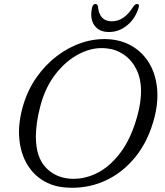

<svg xmlns="http://www.w3.org/2000/svg" viewBox="-20 -906 809 942"><path d="M514.5 -713.5Q579 -709 629.2 -679Q679.5 -649 710.8 -598Q742 -547 750 -479.2Q758 -411.5 738.5 -332.5Q709 -215.5 644 -135.5Q579 -55.5 490.8 -17Q402.5 21.5 303 14Q238 9.5 188 -22.2Q138 -54 108.5 -108Q79 -162 74 -233.8Q69 -305.5 94 -390Q116 -464.5 158.8 -525.8Q201.5 -587 258.8 -630.8Q316 -674.5 381.5 -696.2Q447 -718 514.5 -713.5ZM321.5 -29.5Q388 -24 452.8 -55.2Q517.5 -86.5 570.5 -156.5Q623.5 -226.5 654 -338Q663.5 -372.5 667.8 -403Q672 -433.5 672 -460Q671.5 -522.5 648.2 -567.8Q625 -613 586.2 -639Q547.5 -665 500 -669Q435 -675.5 369.8 -642.2Q304.5 -609 253 -543Q201.5 -477 177.5 -384Q166 -340.5 161 -303.2Q156 -266 156 -234Q156.5 -136.5 203 -86Q249.5 -35.5 321.5 -29.5ZM528.5 -801.5Q590 -801.5 634.5 -874.5Q644 -886.5 652 -886.5Q666 -886.5 660 -868Q644 -815 604 -782Q564 -749 515 -749Q465.5 -749 442.8 -782Q420 -815 431.5 -868Q435.5 -886.5 449 -886.5Q457.5 -886.5 460.5 -874.5Q467 -801.5 528.5 -801.5Z"/></svg>

Font: Fraunces 9pt S100 Light
Style: Italic
Weight: 300
Italic angle: -16°
Version: Version 1.000; ttfautohint (v1.8.3)